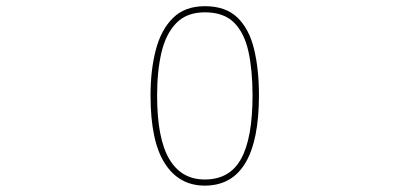

<svg xmlns="http://www.w3.org/2000/svg" viewBox="-20 -680 1310 614"><path d="M634.8 -86.4Q721.7 -86.4 764.9 -159.2Q808.1 -231.9 808.1 -375Q808.1 -458.5 792.5 -522.9Q776.9 -587.4 739.3 -623.8Q701.7 -660.2 635.3 -660.2Q571.3 -660.2 533.2 -622.6Q495.1 -585 478.3 -520.5Q461.4 -456.1 461.4 -375Q461.4 -228.5 507.1 -157.5Q552.7 -86.4 634.8 -86.4ZM634.8 -106Q559.6 -106 521 -171.9Q482.4 -237.8 482.4 -375Q482.4 -452.1 496.3 -512Q510.3 -571.8 543.7 -606.2Q577.1 -640.6 635.3 -640.6Q695.8 -640.6 728.8 -607.4Q761.7 -574.2 774.7 -514.4Q787.6 -454.6 787.6 -375Q787.6 -238.8 751.2 -172.4Q714.8 -106 634.8 -106Z"/></svg>

Font: Noto Emoji Light
Style: Regular
Weight: 300
Designer: Google, Inc.
Foundry: Google, Inc.
Version: Version 2.001